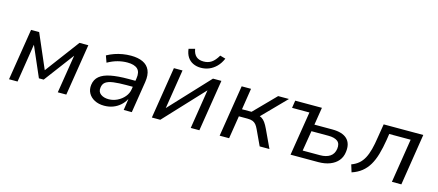

<svg xmlns="http://www.w3.org/2000/svg" viewBox="-52 -1247 4072 1784"><g transform="rotate(15 1984.5 -354.5)"><path d="M58 0 137 -496H215L357 -167L603 -496H688L609 0H527L586 -368L370 -80H324L199 -368H198L140 0Z M974 9Q921 9 881.5 -11.5Q842 -32 822.5 -67.5Q803 -103 809 -148Q816 -201 853.5 -232Q891 -263 959.5 -276.5Q1028 -290 1128 -290H1211L1202 -230H1126Q1052 -230 1002.5 -223.5Q953 -217 928 -199Q903 -181 899 -145Q893 -104 922.5 -82Q952 -60 999 -60Q1042 -60 1082 -79.5Q1122 -99 1149.5 -132Q1177 -165 1183 -206L1200 -314Q1210 -377 1179.5 -406Q1149 -435 1081 -435Q1036 -435 989.5 -423Q943 -411 893 -383L870 -447Q904 -466 941.5 -479Q979 -492 1018.5 -498.5Q1058 -505 1097 -505Q1165 -505 1211.5 -483.5Q1258 -462 1278 -417Q1298 -372 1287 -302L1239 0H1161L1177 -107H1175Q1157 -73 1127 -46.5Q1097 -20 1058.5 -5.5Q1020 9 974 9Z M1432 0 1511 -496H1594L1534 -118L1887 -496H1968L1889 0H1806L1866 -379H1867L1513 0ZM1751 -564Q1709 -564 1675.5 -580Q1642 -596 1621.5 -627.5Q1601 -659 1596 -705L1655 -721Q1663 -673 1689 -650Q1715 -627 1760 -627Q1804 -627 1836 -648.5Q1868 -670 1897 -720L1950 -705Q1929 -656 1897.5 -625Q1866 -594 1829 -579Q1792 -564 1751 -564Z M2084 0 2163 -496H2253L2221 -291H2313L2514 -496H2618L2382 -255L2366 -277Q2397 -274 2416 -262.5Q2435 -251 2450.5 -229Q2466 -207 2482 -173L2563 0H2469L2400 -148Q2388 -174 2375 -189.5Q2362 -205 2343 -212.5Q2324 -220 2293 -220H2210L2175 0Z M2766 0 2834 -424H2667L2678 -496H2935L2908 -327H3080Q3178 -327 3223 -283.5Q3268 -240 3257 -158Q3251 -108 3222 -73Q3193 -38 3144.5 -19Q3096 0 3032 0ZM2865 -66H3031Q3091 -66 3127.5 -90.5Q3164 -115 3171 -165Q3178 -216 3148.5 -238.5Q3119 -261 3060 -261H2897Z M3356 12 3334 -59Q3375 -74 3403.5 -98.5Q3432 -123 3451.5 -159.5Q3471 -196 3484.5 -247Q3498 -298 3508 -367L3529 -496H3910L3832 0H3741L3808 -423H3602L3593 -364Q3580 -284 3562 -222Q3544 -160 3517 -114.5Q3490 -69 3450.5 -37.5Q3411 -6 3356 12Z"/></g></svg>

Font: Nunito Sans 7pt
Style: Italic
Weight: 400
Italic angle: -9°
Designer: Vernon Adams
Foundry: Vernon Adams
Version: Version 3.101;gftools[0.9.27]